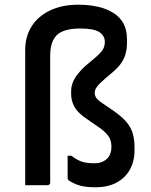

<svg xmlns="http://www.w3.org/2000/svg" viewBox="-20 -786 640 815"><path d="M87 -573Q87 -630 113.5 -673Q140 -716 191 -741Q242 -766 312 -766Q359 -766 397 -757Q435 -748 462.5 -730.5Q490 -713 504.5 -685.5Q519 -658 519 -620V-603Q519 -580 513.5 -559Q508 -538 495.5 -519.5Q483 -501 460 -481L427 -453Q401 -431 391.5 -417.5Q382 -404 382 -392Q382 -378 391.5 -367Q401 -356 426 -340L460 -317Q496 -292 515.5 -269.5Q535 -247 543 -221Q551 -195 551 -161V-148Q551 -100 530.5 -64.5Q510 -29 473 -10Q436 9 385 9Q335 9 306.5 -2.5Q278 -14 269 -23Q268 -25 267.5 -26.5Q267 -28 267 -30Q267 -54 267 -78Q267 -102 267 -125H283Q305 -108 325.5 -100.5Q346 -93 381 -93Q399 -93 412.5 -98.5Q426 -104 435 -113Q444 -122 448.5 -134.5Q453 -147 453 -162Q453 -179 448 -193Q443 -207 428.5 -222Q414 -237 383 -257L346 -283Q310 -307 296 -332.5Q282 -358 282 -386V-399Q282 -417 288.5 -434.5Q295 -452 308 -469Q321 -486 340 -504L385 -542Q401 -556 409.5 -566Q418 -576 421.5 -586Q425 -596 425 -608Q425 -634 402 -649.5Q379 -665 320 -665Q285 -665 260.5 -658Q236 -651 221 -637Q212 -628 205.5 -615Q199 -602 196 -585.5Q193 -569 193 -549Q193 -506 193 -461.5Q193 -417 193 -371.5Q193 -326 193 -280Q193 -234 193 -188.5Q193 -143 193 -98.5Q193 -54 193 -11Q193 -7 191.5 -5Q190 -3 188 -1.5Q186 0 182 0Q159 0 135 0Q111 0 87 0Q87 -17 87 -34Q87 -51 87 -67.5Q87 -84 87 -100Q87 -165 87 -222.5Q87 -280 87 -336.5Q87 -393 87 -450.5Q87 -508 87 -573Z"/></svg>

Font: Recursive Medium
Style: Regular
Weight: 500
Version: Version 1.085